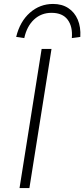

<svg xmlns="http://www.w3.org/2000/svg" viewBox="-20 -953 427 973"><path d="M79 0 191 -705H241L129 0ZM103 -760 62 -766Q81 -844 131.5 -888.5Q182 -933 249 -933Q294 -933 326 -912Q358 -891 374 -853.5Q390 -816 387 -766L344 -760Q349 -818 323 -853Q297 -888 241 -888Q189 -888 152.5 -854Q116 -820 103 -760Z"/></svg>

Font: Nunito Sans 7pt ExtraLight
Style: Italic
Weight: 250
Italic angle: -9°
Designer: Vernon Adams
Foundry: Vernon Adams
Version: Version 3.101;gftools[0.9.27]